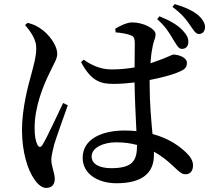

<svg xmlns="http://www.w3.org/2000/svg" viewBox="-20 -864 1040 943"><path d="M830 -671C847 -645 855 -625 872 -624C889 -623 904 -633 905 -656C906 -675 898 -693 877 -715C853 -741 813 -764 763 -784L752 -770C794 -733 813 -700 830 -671ZM913 -741C930 -717 940 -698 956 -697C975 -697 986 -710 987 -729C988 -746 978 -767 955 -788C928 -811 892 -828 838 -844L827 -830C873 -796 896 -767 913 -741ZM103 -741C133 -706 159 -668 158 -626C158 -587 147 -549 134 -500C117 -440 88 -329 88 -226C88 -117 116 -29 149 17C166 42 186 59 207 59C234 59 249 43 249 14C249 -14 232 -47 232 -80C232 -96 237 -117 246 -154C257 -190 294 -294 313 -347L290 -358C265 -307 211 -188 189 -153C180 -138 170 -140 164 -153C155 -170 150 -196 150 -237C150 -338 191 -440 222 -503C246 -555 261 -574 261 -599C261 -649 210 -703 183 -721C161 -737 145 -744 116 -752ZM653 -152V-149C653 -75 631 -38 526 -38C474 -38 430 -55 430 -96C430 -140 491 -165 549 -165C587 -165 621 -161 653 -152ZM548 -705C574 -703 599 -699 619 -692C635 -686 642 -682 642 -648L641 -533C608 -527 570 -523 528 -523C480 -523 436 -539 391 -571L378 -559C429 -463 476 -452 539 -452C572 -452 607 -455 641 -459V-451C642 -376 647 -286 650 -220C632 -222 613 -223 593 -223C481 -223 386 -182 386 -89C386 -9 462 36 552 36C681 36 736 -16 736 -103V-119C769 -101 800 -77 831 -48C858 -22 872 -8 891 -8C914 -8 928 -24 928 -52C928 -73 916 -94 895 -114C863 -145 811 -184 729 -206C723 -272 715 -355 715 -449V-471C771 -482 818 -495 842 -504C883 -520 898 -528 898 -555C898 -581 861 -595 832 -596C824 -596 803 -582 744 -562L719 -553C721 -583 724 -608 728 -626C734 -666 744 -673 744 -696C744 -722 686 -754 629 -754C604 -754 569 -737 546 -723Z"/></svg>

Font: Noto Serif SC SemiBold
Style: Regular
Weight: 600
Designer: Ryoko NISHIZUKA 西塚涼子 (kana & ideographs); Frank Grießhammer (Latin, Greek & Cyrillic); Wenlong ZHANG 张文龙 (bopomofo); San
Foundry: Adobe
Version: Version 2.001;hotconv 1.1.0;makeotfexe 2.6.0